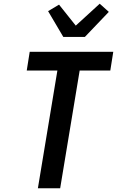

<svg xmlns="http://www.w3.org/2000/svg" viewBox="-20 -1014 640 1034"><path d="M184 0 289 -634H124L140 -735H590L574 -634H409L304 0ZM321 -815 239 -954 298 -989 388 -876 517 -994 566 -950 437 -815Z"/></svg>

Font: Iosevka Aile Oblique
Style: Bold
Weight: 700
Italic angle: -9°
Designer: Belleve Invis
Foundry: Belleve Invis
Version: Version 31.1.0; ttfautohint (v1.8.4)